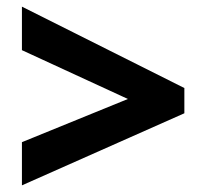

<svg xmlns="http://www.w3.org/2000/svg" viewBox="-20 -651 623 578"><path d="M46 -223 365 -353 46 -500V-631L535 -386V-310L46 -93Z"/></svg>

Font: Noto Sans Canadian Aboriginal ExtraBold
Style: Regular
Weight: 800
Designer: Monotype Design Team, Typotheque's Kevin King
Foundry: Monotype Imaging Inc.
Version: Version 2.004; ttfautohint (v1.8.4.7-5d5b)